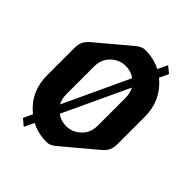

<svg xmlns="http://www.w3.org/2000/svg" viewBox="-223 -907 1076 1076"><g transform="rotate(45 315.0 -369.0)"><path d="M302.7 9.8Q234.4 9.8 178.7 -19.5L152.3 37.1H147.5L112.3 7.3L137.7 -46.9Q120.6 -60.5 105 -77.6Q39.1 -149.9 39.1 -258.3V-473.6Q39.1 -503.9 49.8 -525.4Q58.6 -543 85.4 -565.4L274.9 -724.6Q301.8 -747.1 327.1 -747.1Q396 -747.1 451.2 -718.3L477.5 -774.9H481.4L517.6 -745.1L492.2 -690.9Q509.3 -677.2 524.9 -659.7Q590.8 -586.4 590.8 -479V-263.7Q590.8 -233.4 580.1 -211.9Q571.3 -194.3 544.4 -171.9L355 -12.7Q328.1 9.8 302.7 9.8ZM439.5 -258.3V-479Q439.5 -516.6 423.8 -544.4L241.7 -154.8Q274.9 -130.9 315.4 -130.9Q363.8 -130.9 401.6 -166Q439.5 -201.2 439.5 -258.3ZM206.1 -193.4 387.7 -583Q354.5 -606.4 314.5 -606.4Q266.1 -606.4 228.3 -571.3Q190.4 -536.1 190.4 -479V-258.3Q190.4 -220.7 206.1 -193.4Z"/></g></svg>

Font: Gothica
Style: Bold
Weight: 700
Designer: Wojciech Kalinowski "wmk69" (wmk69@o2.pl)
Foundry: Wojciech Kalinowski "wmk69" (wmk69@o2.pl)
Version: Version 2.1.0; 2021-05-14